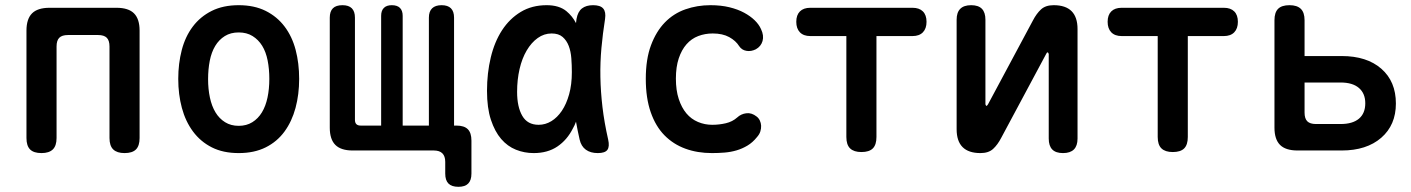

<svg xmlns="http://www.w3.org/2000/svg" viewBox="-20 -580 5440 740"><path d="M140 10Q110 10 96 -4Q82 -18 82 -48V-462Q82 -507 103.5 -528.5Q125 -550 171 -550H429Q475 -550 496.5 -528.5Q518 -507 518 -462V-48Q518 -18 504 -4Q490 10 460 10Q431 10 416.5 -4Q402 -18 402 -48V-401Q402 -424 391.5 -434.5Q381 -445 358 -445H242Q219 -445 208.5 -434.5Q198 -424 198 -401V-48Q198 -18 183.5 -4Q169 10 140 10Z M900 10Q840 10 796.5 -12Q753 -34 724 -73Q695 -112 681 -164Q667 -216 667 -276Q667 -335 680.5 -387Q694 -439 723 -477.5Q752 -516 796 -538Q840 -560 900 -560Q960 -560 1004 -538Q1048 -516 1077 -477.5Q1106 -439 1119.5 -387.5Q1133 -336 1133 -276Q1133 -216 1119 -164Q1105 -112 1076.5 -73Q1048 -34 1004 -12Q960 10 900 10ZM900 -95Q930 -95 952.5 -109Q975 -123 989.5 -147Q1004 -171 1011 -204Q1018 -237 1018 -276Q1018 -314 1011.5 -347Q1005 -380 990.5 -403.5Q976 -427 953.5 -441Q931 -455 900 -455Q869 -455 846.5 -441Q824 -427 809.5 -403Q795 -379 788.5 -346Q782 -313 782 -275Q782 -237 789 -204Q796 -171 810.5 -147Q825 -123 847.5 -109Q870 -95 900 -95Z M1747 140Q1721 140 1708.5 127.5Q1696 115 1696 89V44Q1696 22 1685 11Q1674 0 1652 0H1339Q1294 0 1272.5 -21.5Q1251 -43 1251 -88V-512Q1251 -536 1263 -548Q1275 -560 1300 -560Q1324 -560 1336 -548Q1348 -536 1348 -512V-118Q1348 -107 1353.5 -101.5Q1359 -96 1370 -96H1449V-519Q1449 -539 1459.5 -549.5Q1470 -560 1490 -560Q1511 -560 1521.5 -549.5Q1532 -539 1532 -519V-96H1633V-512Q1633 -536 1645.5 -548Q1658 -560 1682 -560Q1706 -560 1718 -548Q1730 -536 1730 -512V-96H1739Q1769 -96 1783 -82Q1797 -68 1797 -38V89Q1797 115 1784.5 127.5Q1772 140 1747 140Z M2037 10Q2001 10 1968.5 -3Q1936 -16 1911.5 -44.5Q1887 -73 1872 -118.5Q1857 -164 1857 -230Q1857 -298 1871.5 -358.5Q1886 -419 1915 -463.5Q1944 -508 1987 -534Q2030 -560 2087 -560Q2135 -560 2163 -537Q2186 -518 2200 -491L2202 -507Q2207 -535 2223 -547.5Q2239 -560 2266 -560Q2294 -560 2305 -547Q2316 -534 2312 -507Q2303 -450 2298 -395Q2293 -340 2294 -283.5Q2295 -227 2302 -167.5Q2309 -108 2324 -42Q2330 -15 2321 -2.5Q2312 10 2284 10Q2256 10 2238 -3Q2220 -16 2214 -42Q2206 -77 2200 -111Q2195 -97 2188 -85Q2166 -41 2128.5 -15.5Q2091 10 2037 10ZM2056 -99Q2082 -99 2105 -113Q2128 -127 2145.5 -153Q2163 -179 2173.5 -216.5Q2184 -254 2184 -302Q2184 -329 2182 -355.5Q2180 -382 2172 -403Q2164 -424 2148.5 -437.5Q2133 -451 2106 -451Q2077 -451 2052.5 -433.5Q2028 -416 2010 -385.5Q1992 -355 1982.5 -314Q1973 -273 1973 -226Q1973 -168 1993 -133.5Q2013 -99 2056 -99Z M2469 -276Q2469 -352 2489 -405.5Q2509 -459 2542.5 -493.5Q2576 -528 2621.5 -544Q2667 -560 2718 -560Q2759 -560 2791.5 -552Q2824 -544 2848 -531Q2872 -518 2888.5 -502Q2905 -486 2913 -468Q2925 -443 2919 -422Q2913 -401 2893 -390Q2875 -381 2857 -384Q2839 -387 2829 -402Q2816 -423 2790.5 -437Q2765 -451 2727 -451Q2697 -451 2671 -441Q2645 -431 2626 -409.5Q2607 -388 2596 -355Q2585 -322 2585 -277Q2585 -232 2596 -198.5Q2607 -165 2625.5 -143Q2644 -121 2670 -110Q2696 -99 2725 -99Q2752 -99 2777.5 -105Q2803 -111 2821 -127Q2836 -141 2856.5 -143.5Q2877 -146 2896 -131Q2904 -125 2908.5 -115.5Q2913 -106 2913.5 -95.5Q2914 -85 2910.5 -73.5Q2907 -62 2897 -51Q2881 -31 2861 -19Q2841 -7 2819 -0.5Q2797 6 2773 8Q2749 10 2724 10Q2668 10 2621.5 -7Q2575 -24 2541 -58.5Q2507 -93 2488 -147.5Q2469 -202 2469 -276Z M3242 -441H3103Q3077 -441 3063 -455.5Q3049 -470 3049 -496Q3049 -522 3063 -536Q3077 -550 3103 -550H3497Q3523 -550 3537 -536Q3551 -522 3551 -496Q3551 -470 3537 -455.5Q3523 -441 3497 -441H3358V-52Q3358 -22 3344 -8Q3330 6 3300 6Q3271 6 3256.5 -8Q3242 -22 3242 -52Z M3667 -82V-504Q3667 -532 3681 -546Q3695 -560 3723 -560Q3751 -560 3764.5 -546Q3778 -532 3778 -504V-178Q3780 -172 3782 -172Q3784 -172 3785 -174L3788 -178L3961 -501Q3975 -528 3992.5 -544Q4010 -560 4041 -560Q4087 -560 4110 -537Q4133 -514 4133 -468V-46Q4133 -18 4119 -4Q4105 10 4077 10Q4049 10 4035.5 -4Q4022 -18 4022 -46V-372Q4020 -378 4018 -378Q4016 -378 4015 -377L4012 -372L3839 -49Q3825 -22 3807.5 -6Q3790 10 3759 10Q3713 10 3690 -13Q3667 -36 3667 -82Z M4442 -441H4303Q4277 -441 4263 -455.5Q4249 -470 4249 -496Q4249 -522 4263 -536Q4277 -550 4303 -550H4697Q4723 -550 4737 -536Q4751 -522 4751 -496Q4751 -470 4737 -455.5Q4723 -441 4697 -441H4558V-52Q4558 -22 4544 -8Q4530 6 4500 6Q4471 6 4456.5 -8Q4442 -22 4442 -52Z M4981 0Q4935 0 4913.5 -21.5Q4892 -43 4892 -88V-502Q4892 -532 4906 -546Q4920 -560 4950 -560Q4979 -560 4993.5 -546Q5008 -532 5008 -502V-364H5151Q5248 -364 5304 -315Q5360 -266 5360 -181Q5360 -98 5303.5 -49Q5247 0 5151 0ZM5008 -146Q5008 -123 5018.5 -112.5Q5029 -102 5052 -102H5147Q5193 -102 5217.5 -122.5Q5242 -143 5242 -182Q5242 -220 5217.5 -241Q5193 -262 5147 -262H5008Z"/></svg>

Font: Maple Mono NL SemiBold
Style: Regular
Weight: 600
Monospace: yes
Designer: subframe7536
Version: Version 7.000